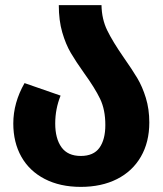

<svg xmlns="http://www.w3.org/2000/svg" viewBox="-20 -713 636 751"><path d="M464 -488Q497 -441 517 -407.5Q537 -374 550.5 -330Q564 -286 564 -234Q564 -157 531 -100Q498 -43 437.5 -12.5Q377 18 296 18Q215 18 155 -13Q95 -44 63.5 -100Q32 -156 32 -230Q32 -311 76 -388L217 -339Q196 -287 196 -230Q196 -171 220.5 -137Q245 -103 296 -103Q346 -103 369 -135Q392 -167 392 -224Q392 -284 371.5 -326.5Q351 -369 309 -427Q277 -472 257 -506Q237 -540 223.5 -586.5Q210 -633 210 -693H377Q378 -638 399.5 -594Q421 -550 464 -488Z"/></svg>

Font: FiraGOUPP
Style: Bold
Weight: 700
Designer: bBox Type
Foundry: bBox Type GmbH
Version: Version 1.001